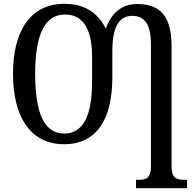

<svg xmlns="http://www.w3.org/2000/svg" viewBox="-20 -745 1019 1005"><path d="M692 240H959V196H941C902 196 878 185 878 126V-503C878 -667 813 -724 696 -724C612 -724 559 -669 534 -595C493 -677 424 -725 317 -725C137 -725 48 -580 48 -359C48 -137 137 10 316 10C481 10 568 -114 568 -341V-476C568 -601 601 -662 672 -662C745 -662 770 -605 770 -512V125C770 186 746 196 708 196H692ZM316 -46C210 -46 164 -156 164 -358C164 -555 210 -669 320 -669C410 -669 462 -600 462 -449V-318C462 -134 413 -46 316 -46Z"/></svg>

Font: Noto Serif Condensed Medium
Style: Regular
Weight: 500
Width: 3
Designer: Monotype Design Team
Foundry: Monotype Imaging Inc.
Version: Version 2.015